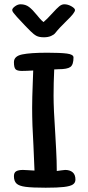

<svg xmlns="http://www.w3.org/2000/svg" viewBox="-20 -876 413 896"><path d="M123 -730Q106 -746 59 -797Q49 -808 43 -816Q37 -824 37 -829Q37 -837 50 -846.5Q63 -856 76 -856Q99 -856 115.5 -843.5Q132 -831 152 -806Q156 -801 165 -790.5Q174 -780 183 -773Q197 -784 226 -816Q245 -837 256.5 -846.5Q268 -856 280 -856Q297 -856 313.5 -846.5Q330 -837 330 -829Q330 -816 290 -778Q256 -745 238 -722Q232 -714 218 -708Q204 -702 185 -702Q163 -702 150.5 -708.5Q138 -715 123 -730ZM230 -429Q230 -368 238 -250Q239 -232 242 -177.5Q245 -123 245 -78Q255 -79 266.5 -81Q278 -83 284 -83Q306 -83 319 -72Q332 -61 332 -38Q332 -23 320 -15Q308 -7 278.5 -3.5Q249 0 193 0Q131 0 100 -4Q69 -8 57 -19.5Q45 -31 45 -54Q45 -71 56 -77Q67 -83 87 -83L108 -82L141 -80L136 -198Q130 -294 130 -374Q130 -417 133 -492L135 -547Q101 -545 82 -545Q60 -545 52.5 -553Q45 -561 45 -586Q45 -614 83.5 -622Q122 -630 201 -630Q262 -630 292.5 -626Q323 -622 323 -608Q323 -574 308.5 -563.5Q294 -553 253 -553L233 -552Q230 -488 230 -429Z"/></svg>

Font: Itim
Style: Regular
Weight: 400
Designer: Suppakit Chalermlarp
Version: Version 1.002g